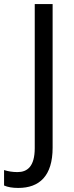

<svg xmlns="http://www.w3.org/2000/svg" viewBox="-87 -734 362 945"><path d="M3 191C107 191 172 132 172 -7V-714H84V-5C84 86 47 113 -1 113C-26 113 -48 109 -67 103V179C-49 187 -26 191 3 191Z"/></svg>

Font: Noto Sans Gurmukhi SemiCondensed
Style: Regular
Weight: 400
Width: 4
Designer: Jelle Bosma - Monotype Design Team
Foundry: Monotype Imaging Inc.
Version: Version 2.004